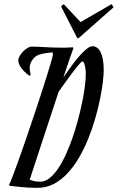

<svg xmlns="http://www.w3.org/2000/svg" viewBox="-20 -901 571 931"><path d="M335.9 -667Q330.1 -651.9 317.1 -614.5Q304.2 -577.1 287.1 -524.9Q305.2 -551.8 325 -578.9Q344.7 -606 363.5 -627.7Q382.3 -649.4 399.2 -663.1Q416 -676.8 428.2 -676.8Q439.5 -676.8 449.5 -670.4Q459.5 -664.1 466.8 -650.1Q474.1 -636.2 478.5 -614.5Q482.9 -592.8 482.9 -562Q482.9 -538.1 478.5 -501Q474.1 -463.9 464.8 -419.2Q455.6 -374.5 441.4 -325.4Q427.2 -276.4 408 -228.5Q388.7 -180.7 363.8 -137.7Q338.9 -94.7 308.3 -61.8Q277.8 -28.8 241.5 -9.5Q205.1 9.8 162.1 9.8Q114.7 9.8 79.1 5.6Q43.5 1.5 26.9 0L23.9 -4.9Q29.8 -15.6 41.5 -46.6Q53.2 -77.6 69.1 -121.3Q85 -165 103 -217.8Q121.1 -270.5 139.4 -325Q157.7 -379.4 174.8 -431.6Q191.9 -483.9 205.3 -526.9Q218.8 -569.8 227.3 -599.1Q235.8 -628.4 236.8 -637.2Q236.8 -642.6 233.9 -647Q215.3 -645.5 197.8 -642.6Q180.2 -639.6 166 -634.8Q159.7 -632.3 152.3 -626.7Q145 -621.1 138.7 -612.8Q132.3 -604.5 128.2 -594.5Q124 -584.5 124 -574.2Q124 -567.9 125 -558.3Q126 -548.8 128.9 -539.1L123 -533.2Q98.1 -551.3 83.5 -571Q68.8 -590.8 68.8 -607.9Q68.8 -617.7 75.4 -629.4Q82 -641.1 91.8 -651.1Q101.6 -661.1 112.8 -668Q124 -674.8 132.8 -674.8Q163.1 -674.8 199.2 -672.4Q235.4 -669.9 275.9 -669.9Q284.7 -669.9 291.5 -669.9Q298.3 -669.9 304.7 -670.2Q311 -670.4 317.6 -670.7Q324.2 -670.9 333 -671.9L334 -669.9ZM175.8 -20Q198.2 -20 220 -37.1Q241.7 -54.2 261.5 -83.3Q281.2 -112.3 298.8 -150.6Q316.4 -189 331.3 -231.9Q346.2 -274.9 358.2 -319.6Q370.1 -364.3 378.7 -405.8Q387.2 -447.3 391.6 -482.7Q396 -518.1 396 -543Q396 -545.9 395.5 -555.7Q395 -565.4 393.1 -575.9Q391.1 -586.4 387.9 -594.7Q384.8 -603 378.9 -603Q376.5 -603 369.9 -596.2Q363.3 -589.4 354 -577.9Q344.7 -566.4 333.5 -551.5Q322.3 -536.6 310.3 -520.3Q298.3 -503.9 286.4 -487.3Q274.4 -470.7 264.2 -456.1L124 -29.8Q134.8 -25.4 147 -22.7Q159.2 -20 175.8 -20ZM355 -715.8 275.9 -870.1 289.1 -880.9 370.6 -793.9 521 -880.9 530.8 -865.7 360.8 -715.8Z"/></svg>

Font: Romanesco
Style: Regular
Weight: 400
Designer: Astigmatic (AOETI)
Foundry: Astigmatic (AOETI)
Version: Version 1.000